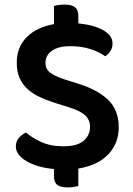

<svg xmlns="http://www.w3.org/2000/svg" viewBox="-20 -740 581 836"><path d="M256 -103Q316 -103 344 -127Q372 -151 372 -187Q372 -219 350 -238.5Q328 -258 283 -272L216 -293Q179 -305 149 -319.5Q119 -334 97.5 -354.5Q76 -375 64.5 -402Q53 -429 53 -466Q53 -534 95.5 -577.5Q138 -621 215 -635V-714Q221 -716 234 -718Q247 -720 262 -720Q292 -720 306.5 -708.5Q321 -697 321 -670V-638Q387 -632 428.5 -609Q470 -586 470 -551Q470 -532 461 -518Q452 -504 438 -495Q414 -513 374.5 -526Q335 -539 287 -539Q234 -539 206 -519Q178 -499 178 -466Q178 -440 197.5 -424.5Q217 -409 259 -395L316 -377Q402 -351 449.5 -306.5Q497 -262 497 -186Q497 -116 451.5 -68Q406 -20 321 -6V70Q314 72 301.5 74Q289 76 274 76Q244 76 229.5 65Q215 54 215 27V-4Q141 -11 95 -38.5Q49 -66 49 -102Q49 -125 62.5 -140Q76 -155 93 -163Q118 -141 159 -122Q200 -103 256 -103Z"/></svg>

Font: Baloo Bhaina 2 SemiBold
Style: Regular
Weight: 600
Designer: Yesha Goshar, Manish Minz, Shuchita Grover and Ek Type
Foundry: Ek Type
Version: Version 1.640;hotconv 1.0.111;makeotfexe 2.5.65597; ttfautoh